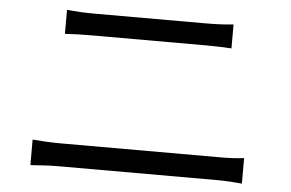

<svg xmlns="http://www.w3.org/2000/svg" viewBox="-46 -715 1091 719"><g transform="rotate(5 500.0 -355.5)"><path d="M92 -60C126 -62 161 -65 197 -65H796C823 -65 857 -63 887 -60V-156C858 -152 826 -151 796 -151H197C161 -151 126 -153 92 -156ZM178 -561C209 -563 242 -564 277 -564H705C738 -564 776 -563 804 -561V-651C776 -648 741 -646 705 -646H276C244 -646 210 -648 178 -651Z"/></g></svg>

Font: Noto Sans Mono CJK JP Regular
Style: Regular
Weight: 400
Designer: Ryoko NISHIZUKA (kana & ideographs); Paul D. Hunt (Latin, Greek & Cyrillic); Wenlong ZHANG (bopomofo); Sandoll Communica
Foundry: Adobe Systems Incorporated
Version: Version 1.004;PS 1.004;hotconv 1.0.82;makeotf.lib2.5.63406